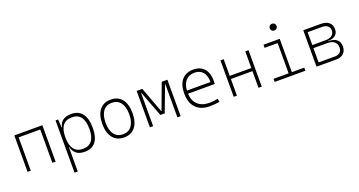

<svg xmlns="http://www.w3.org/2000/svg" viewBox="-50 -1541 4788 2564"><g transform="rotate(-20 2344.0 -259.0)"><path d="M446.3 0V-473.6H139.6V0H93.8V-517.6H492.2V0Z M679.7 224.6V-517.6H715.8L725.1 -401.4H729.5Q753.9 -527.3 903.8 -527.3Q1007.3 -527.3 1060.3 -458Q1113.3 -388.7 1113.3 -253.9Q1113.3 -124 1061 -57.1Q1008.8 9.8 906.7 9.8Q828.1 9.8 785.4 -25.6Q742.7 -61 730 -122.1H725.6V224.6ZM725.6 -255.9Q725.6 -147 769 -91.1Q812.5 -35.2 897 -35.2Q980.5 -35.2 1023.4 -90.8Q1066.4 -146.5 1066.4 -253.9Q1066.4 -482.4 897.9 -482.4Q725.6 -482.4 725.6 -261.2Z M1464.8 9.8Q1363.3 9.8 1306.6 -60.5Q1250 -130.9 1250 -258.8Q1250 -387.2 1306.6 -457.3Q1363.3 -527.3 1464.8 -527.3Q1566.9 -527.3 1623.3 -457.3Q1679.7 -387.2 1679.7 -258.8Q1679.7 -130.9 1623.3 -60.5Q1566.9 9.8 1464.8 9.8ZM1464.8 -35.2Q1544.9 -35.2 1588.9 -93.5Q1632.8 -151.9 1632.8 -258.8Q1632.8 -365.7 1588.9 -424.1Q1544.9 -482.4 1464.8 -482.4Q1384.8 -482.4 1340.8 -424.1Q1296.9 -365.7 1296.9 -258.8Q1296.9 -151.9 1340.8 -93.5Q1384.8 -35.2 1464.8 -35.2Z M1832.5 0V-517.6H1912.6L2048.8 -151.4H2052.7L2189 -517.6H2269V0H2223.1V-473.6H2220.2L2082 -107.4H2020L1881.3 -473.6H1878.4V0Z M2682.1 9.8Q2555.7 9.8 2486.3 -62.5Q2417 -134.8 2417 -265.6Q2417 -390.6 2475.1 -459Q2533.2 -527.3 2639.2 -527.3Q2737.8 -527.3 2792.2 -465.3Q2846.7 -403.3 2846.7 -291Q2846.7 -263.7 2843.8 -248H2464.4Q2468.8 -147 2528.6 -91.1Q2588.4 -35.2 2693.8 -35.2Q2721.2 -35.2 2753.4 -38.8Q2785.6 -42.5 2814 -48.8L2821.3 -3.9Q2793.5 2.4 2756.6 6.1Q2719.7 9.8 2682.1 9.8ZM2464.8 -292H2799.8Q2799.8 -382.8 2758.1 -432.6Q2716.3 -482.4 2640.1 -482.4Q2562 -482.4 2516.4 -432.6Q2470.7 -382.8 2464.8 -292Z M3376 0V-236.8H3069.3V0H3023.4V-517.6H3069.3V-280.8H3376V-517.6H3421.9V0Z M3605.5 0V-43.9H3819.8V-473.6H3634.8V-517.6H3865.7V-43.9H4042V0ZM3836.9 -646Q3816.9 -646 3802.5 -660.2Q3788.1 -674.3 3788.1 -694.3Q3788.1 -714.4 3802.5 -728.8Q3816.9 -743.2 3836.9 -743.2Q3856.9 -743.2 3871.3 -728.8Q3885.7 -714.4 3885.7 -694.3Q3885.7 -674.3 3871.3 -660.2Q3856.9 -646 3836.9 -646Z M4200.2 0V-517.6H4449.2Q4523.4 -517.6 4564 -483.2Q4604.5 -448.7 4604.5 -385.7Q4604.5 -330.6 4566.7 -300.5Q4528.8 -270.5 4460 -270.5V-266.6H4468.8Q4543 -266.6 4583.5 -232.7Q4624 -198.7 4624 -136.7Q4624 -71.8 4586.2 -35.9Q4548.3 0 4479.5 0ZM4246.1 -43.9H4475.6Q4523.9 -43.9 4550.5 -68.1Q4577.1 -92.3 4577.1 -136.7Q4577.1 -189 4542.5 -217.8Q4507.8 -246.6 4444.3 -246.6H4246.1ZM4246.1 -290.5H4431.6Q4491.7 -290.5 4524.7 -315.4Q4557.6 -340.3 4557.6 -385.7Q4557.6 -427.7 4529.3 -450.7Q4501 -473.6 4449.2 -473.6H4246.1Z"/></g></svg>

Font: Cascadia Code ExtraLight
Style: Regular
Weight: 200
Monospace: yes
Designer: Aaron Bell
Foundry: Saja Typeworks
Version: Version 2407.024; ttfautohint (v1.8.4)